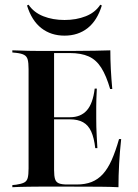

<svg xmlns="http://www.w3.org/2000/svg" viewBox="-20 -781 576 801"><path d="M142.7 -2.4Q119.4 -2.4 98 -2Q76.6 -1.6 60.1 -1.2Q43.5 -0.8 31.5 0V-8.9L47.6 -10.5Q69.4 -13.7 80.6 -19.4Q91.9 -25 95.6 -38.7Q99.2 -52.4 99.2 -78.2V-492.7Q99.2 -518.5 95.6 -532.3Q91.9 -546 80.6 -552Q69.4 -558.1 47.6 -560.5L31.5 -562.1V-571Q43.5 -571 60.1 -570.2Q76.6 -569.4 98 -569Q119.4 -568.5 142.7 -568.5H153.2H280.6Q337.1 -568.5 375.8 -569.4Q414.5 -570.2 440.3 -571Q440.3 -533.9 442.3 -493.5Q444.4 -453.2 448.4 -409.7H439.5Q423.4 -465.3 402.4 -498.4Q381.5 -531.5 350 -545.6Q318.5 -559.7 271 -559.7H205.6V-71.8Q205.6 -46.8 209.7 -33.9Q213.7 -21 225.8 -16.1Q237.9 -11.3 259.7 -11.3H300Q335.5 -11.3 362.1 -21.8Q388.7 -32.3 409.3 -54.8Q429.8 -77.4 446 -113.7Q462.1 -150 476.6 -200.8H485.5Q479.8 -148.4 477 -98Q474.2 -47.6 474.2 0Q442.7 -1.6 397.6 -2Q352.4 -2.4 284.7 -2.4H153.2ZM180.6 -283.1V-291.9H339.5V-283.1ZM377.4 -162.9Q372.6 -205.6 360.5 -232.3Q348.4 -258.9 326.6 -271Q304.8 -283.1 271.8 -283.1V-291.9Q316.9 -291.9 342.3 -320.6Q367.7 -349.2 375 -411.3H383.9Q381.5 -362.1 381.5 -335.9Q381.5 -309.7 381.5 -287.1Q381.5 -269.4 381.9 -251.6Q382.3 -233.9 383.5 -212.9Q384.7 -191.9 386.3 -162.9ZM249.2 -632.3Q192.7 -632.3 152.4 -663.7Q112.1 -695.2 92.7 -758.1L99.2 -761.3Q121 -729 160.5 -713.3Q200 -697.6 249.2 -697.6Q298.4 -697.6 337.9 -713.3Q377.4 -729 398.4 -761.3L404.8 -758.1Q385.5 -695.2 345.6 -663.7Q305.6 -632.3 249.2 -632.3Z"/></svg>

Font: Playfair 144pt SemiCondensed SemiBold
Style: Regular
Weight: 600
Width: 4
Designer: Claus Eggers Sørensen
Foundry: Claus Eggers Sørensen
Version: Version 2.203